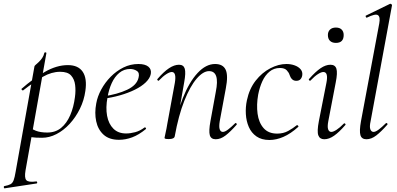

<svg xmlns="http://www.w3.org/2000/svg" viewBox="-83 -746 2153 1041"><path d="M-57.4 275Q-61.2 276 -62.3 270Q-63.4 264 -59.4 263Q-37 258.8 -25.9 252.7Q-14.8 246.6 -9 231.1Q-3.2 215.6 1.8 185L103.8 -386Q103.8 -389 111 -395.1Q118.2 -401.2 127.9 -410.4Q137.6 -419.6 145.9 -431.9Q154.2 -444.2 157.4 -459.2Q158.6 -463.2 164 -462.2Q169.4 -461.2 168.4 -457.2L55.4 178Q48.4 218.6 59.9 231Q71.4 243.4 112.8 237.8Q116.8 236.2 118.4 242Q120 247.8 115 248.8ZM145 1Q108 1 89.5 -2Q71 -5 57 -8L67 -60.4Q86.4 -46.8 111.4 -37.1Q136.4 -27.4 173.2 -27.4Q217.6 -27.4 248.2 -52.5Q278.8 -77.6 297.7 -121.4Q316.6 -165.2 323.4 -220Q328.2 -254.4 324.3 -285.6Q320.4 -316.8 302.3 -336.8Q284.2 -356.8 243.2 -356.8Q196.8 -356.8 150.2 -330.1Q103.6 -303.4 42.4 -256Q39.2 -254.4 35.3 -259Q31.4 -263.6 34.6 -265.2Q94.6 -318.2 159.1 -355.6Q223.6 -393 285 -393Q341 -393 365.4 -357Q389.8 -321 379.8 -253Q372.8 -202 350.1 -156Q327.4 -110 294.7 -74.5Q262 -39 223.2 -19Q184.4 1 145 1Z M562.2 12Q509 12 478.5 -15.8Q448 -43.6 438.5 -88.6Q429 -133.6 438.8 -185Q445.2 -222.4 465.8 -260.5Q486.4 -298.6 517.2 -329.9Q548 -361.2 586.2 -380.1Q624.4 -399 667.4 -399Q703.6 -399 721.3 -384.6Q739 -370.2 734.6 -345Q730 -321.4 707.2 -299.4Q684.4 -277.4 648.1 -259.6Q611.8 -241.8 567.3 -229.1Q522.8 -216.4 475.2 -210.6L477.2 -223.6Q553.8 -234.6 606.2 -259.3Q658.6 -284 668 -324Q675.2 -350.8 659.1 -361.4Q643 -372 622.6 -372Q589.2 -372 563.9 -351.1Q538.6 -330.2 522.7 -295.2Q506.8 -260.2 499.8 -218Q489.4 -162.2 497.6 -118.2Q505.8 -74.2 531.8 -48.3Q557.8 -22.4 600.4 -22.4Q624.2 -22.4 650.3 -29.4Q676.4 -36.4 700.8 -55Q703.6 -57 707.1 -53Q710.6 -49 707.8 -46.2Q669.8 -14.8 633.7 -1.4Q597.6 12 562.2 12Z M1086.6 9Q1060.8 9 1054.5 -13.2Q1048.2 -35.4 1058 -89L1087 -248Q1109.8 -360.4 1050.4 -360.4Q1018.4 -360.4 983 -319.2Q947.6 -278 916.2 -198.9Q884.8 -119.8 864.4 -7.2L852 -8.2Q872.8 -124.8 907.7 -212.9Q942.6 -301 988.1 -350Q1033.6 -399 1083 -399Q1125.8 -399 1140.4 -368.2Q1155 -337.4 1141.4 -267L1108.4 -89Q1103.4 -58.6 1108.3 -44.7Q1113.2 -30.8 1125.4 -30.8Q1136.4 -30.8 1153.4 -43.6Q1170.4 -56.4 1191.2 -77Q1194.2 -81 1198.6 -77Q1203 -73 1199.2 -69Q1166.6 -32 1140 -11.5Q1113.4 9 1086.6 9ZM832.4 8Q818.2 8 813.6 6.3Q809 4.6 809 1.6Q809 -1.6 814.5 -24.8Q820 -48 824 -74L865 -297Q874.8 -355.6 848.4 -355.6Q836.8 -355.6 818.7 -344Q800.6 -332.4 779.2 -310Q776.2 -306 771.8 -310.5Q767.4 -315 771.2 -318.2Q804.8 -357.2 833.4 -376.1Q862 -395 887.6 -395Q912.4 -395 918.8 -373.3Q925.2 -351.6 915.6 -299.4L864.4 -7.2Q861.8 8 832.4 8Z M1377.8 13Q1335.2 13 1307.5 -6.4Q1279.8 -25.8 1266 -57.6Q1252.2 -89.4 1250 -127.4Q1247.8 -165.4 1255.6 -202Q1269 -265.2 1303.3 -308.8Q1337.6 -352.4 1382.4 -375.7Q1427.2 -399 1470 -399Q1493.8 -399 1514.2 -391.7Q1534.6 -384.4 1546.3 -371Q1558 -357.6 1556 -340Q1555 -327.2 1547.1 -317.5Q1539.2 -307.8 1523.4 -307.8Q1509.2 -307.8 1500.4 -316.7Q1491.6 -325.6 1487 -340Q1483.8 -351.8 1472 -364.6Q1460.2 -377.4 1434.8 -377.4Q1402 -377.4 1378.1 -357.6Q1354.2 -337.8 1339.4 -305.4Q1324.6 -273 1316.8 -233Q1307 -178 1313.5 -129.6Q1320 -81.2 1346.1 -51.4Q1372.2 -21.6 1419.6 -21.6Q1453.4 -21.6 1479.3 -35.9Q1505.2 -50.2 1526 -67Q1528.8 -69 1532.8 -65Q1536.8 -61 1534 -58Q1493 -21 1453.9 -4Q1414.8 13 1377.8 13Z M1675.2 9Q1651 9 1643 -12Q1635 -33 1645.8 -89L1686.8 -297Q1698.4 -355.6 1670.2 -355.6Q1658.6 -355.6 1640.5 -344Q1622.4 -332.4 1601.2 -310Q1598 -306 1593.6 -310.5Q1589.2 -315 1593 -318.2Q1627.4 -357.2 1655.2 -376.1Q1683 -395 1708.6 -395Q1734.2 -395 1741 -373.3Q1747.8 -351.6 1737.4 -299.4L1697 -89Q1691.2 -58.6 1696.2 -44.7Q1701.2 -30.8 1713.2 -30.8Q1724.2 -30.8 1742 -42.4Q1759.8 -54 1780.6 -75.4Q1784.6 -79.4 1788.6 -75Q1792.6 -70.6 1788.6 -67.4Q1756 -29.6 1728.6 -10.3Q1701.2 9 1675.2 9ZM1738.2 -513.4Q1717.8 -513.4 1706.3 -524.4Q1694.8 -535.4 1694.8 -556.2Q1694.8 -574.6 1706.3 -585.6Q1717.8 -596.6 1738.2 -596.6Q1758.6 -596.6 1769.5 -585.6Q1780.4 -574.6 1780.4 -556.2Q1780.4 -513.4 1738.2 -513.4Z M1903.8 9Q1877.8 9 1871.2 -13.2Q1864.6 -35.4 1874.2 -89L1973.4 -619.4Q1979.8 -654.6 1966.1 -663.8Q1952.4 -673 1906.6 -650.6Q1902.6 -648.8 1900.2 -654.8Q1897.8 -660.8 1901.8 -661.8L2031.2 -725Q2035.4 -727 2039.4 -723Q2043.4 -719 2042.4 -717L1926.4 -89Q1919.6 -58.6 1925 -44.7Q1930.4 -30.8 1942.4 -30.8Q1953.4 -30.8 1970.4 -43.6Q1987.4 -56.4 2008.2 -77Q2012.2 -81 2016.2 -77Q2020.2 -73 2016.2 -69Q1983.6 -32 1957 -11.5Q1930.4 9 1903.8 9Z"/></svg>

Font: Cormorant Infant Light
Style: Italic
Weight: 300
Italic angle: -10°
Designer: Christian Thalmann (Catharsis Fonts)
Foundry: Catharsis Fonts
Version: Version 4.001